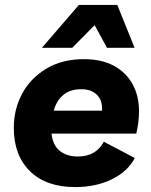

<svg xmlns="http://www.w3.org/2000/svg" viewBox="-20 -750 613 779"><path d="M285 9Q167 9 101.5 -55.5Q36 -120 36 -231Q36 -307 70 -370Q104 -433 168 -471.5Q232 -510 321 -510Q393 -510 443 -482.5Q493 -455 518.5 -407.5Q544 -360 544 -299Q544 -255 533 -208H189Q194 -161 222.5 -138Q251 -115 296 -115Q334 -115 360.5 -131Q387 -147 401 -175L527 -109Q499 -55 434.5 -23Q370 9 285 9ZM310 -388Q264 -388 236.5 -364.5Q209 -341 198 -301H394Q394 -306 394 -311Q394 -346 371.5 -367Q349 -388 310 -388ZM150 -556 300 -730H456L526 -556H414L364 -648L273 -556Z"/></svg>

Font: Prodigy Sans
Style: Bold Italic
Weight: 700
Italic angle: -13°
Designer: Wei Huang
Foundry: Wei Huang
Version: Version 1.003; ttfautohint (v1.8.3)